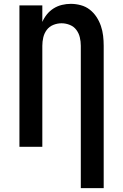

<svg xmlns="http://www.w3.org/2000/svg" viewBox="-20 -763 640 998"><path d="M400 215V-525Q400 -547 395 -568.5Q390 -590 377 -607.5Q364 -625 343 -633.5Q322 -642 300 -642Q278 -642 257 -633.5Q236 -625 223 -607.5Q210 -590 205 -568.5Q200 -547 200 -525V0H81V-735H200V-649Q209 -670 224 -688.5Q239 -707 259 -719.5Q279 -732 302 -737.5Q325 -743 348 -743Q374 -743 400 -736Q426 -729 446.5 -713Q467 -697 481.5 -675Q496 -653 504.5 -628Q513 -603 516 -577Q519 -551 519 -525V215Z"/></svg>

Font: Iosevka Fixed Extended
Style: Bold
Weight: 700
Width: 7
Monospace: yes
Designer: Belleve Invis
Foundry: Belleve Invis
Version: Version 24.1.1; ttfautohint (v1.8.4)